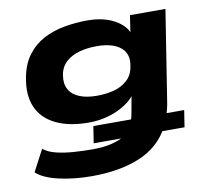

<svg xmlns="http://www.w3.org/2000/svg" viewBox="-78 -591 934 868"><g transform="rotate(-10 389.0 -157.5)"><path d="M276 191Q194 191 124.5 175Q55 159 23 129L75 30Q97 48 133.5 57Q170 66 213.5 69Q257 72 299 72Q351 72 388.5 62.5Q426 53 452 37L464 46H309L321 -31H496L492 -26Q496 -35 498 -45Q500 -55 502 -65L518 -154H528Q511 -123 476 -99.5Q441 -76 397 -63Q353 -50 305 -50Q214 -50 153.5 -79.5Q93 -109 68.5 -164.5Q44 -220 59 -299Q70 -360 100.5 -400.5Q131 -441 174.5 -464Q218 -487 270 -496.5Q322 -506 377 -506Q451 -506 502 -477.5Q553 -449 565 -405L557 -402L571 -496H734L669 -83Q667 -67 662 -48Q657 -29 653 -14L642 -31H738L726 46H610L632 33Q587 115 496 153Q405 191 276 191ZM361 -163Q403 -163 439.5 -172.5Q476 -182 501.5 -205.5Q527 -229 533 -268Q544 -324 507.5 -354Q471 -384 398 -384Q356 -384 320 -374.5Q284 -365 258.5 -343Q233 -321 226 -284Q219 -245 233 -218Q247 -191 280 -177Q313 -163 361 -163Z"/></g></svg>

Font: Nunito Sans 10pt Expanded ExtraBold
Style: Italic
Weight: 800
Width: 7
Italic angle: -9°
Designer: Vernon Adams
Foundry: Vernon Adams
Version: Version 3.101;gftools[0.9.27]